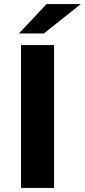

<svg xmlns="http://www.w3.org/2000/svg" viewBox="-20 -921 416 941"><path d="M73 -757H195L376 -901H208ZM83 0H245V-700H83Z"/></svg>

Font: Montserrat Lite
Style: Bold
Weight: 700
Designer: Julieta Ulanovsky
Foundry: Julieta Ulanovsky
Version: Version 7.200;PS 007.200;hotconv 1.0.88;makeotf.lib2.5.64775